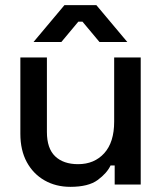

<svg xmlns="http://www.w3.org/2000/svg" viewBox="-20 -716 630 745"><path d="M59 -197V-493H162V-204Q162 -140 194 -109.5Q226 -79 283 -79Q346 -79 384.5 -121.5Q423 -164 423 -244V-493H526V0H425V-74H409Q395 -44 359 -17.5Q323 9 253 9Q197 9 153 -16Q109 -41 84 -87Q59 -133 59 -197ZM110 -553 230 -696H354L474 -553H366L300 -632H284L218 -553Z"/></svg>

Font: Space Grotesk Frontify Medium
Style: Regular
Weight: 500
Designer: Florian Karsten
Version: Version 2.000